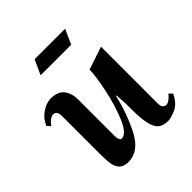

<svg xmlns="http://www.w3.org/2000/svg" viewBox="-195 -849 998 998"><g transform="rotate(-45 304.5 -349.5)"><path d="M504 -93Q504 -78 511 -68.5Q518 -59 531 -59Q551 -59 580 -93L597 -75Q572 -24 535 -8.5Q498 7 479 7Q442 7 422.5 -10Q403 -27 394.5 -66.5Q386 -106 386 -178V-208L382 -277H378Q354 -170 306.5 -79Q259 12 182 12Q148 12 131.5 -4.5Q115 -21 110.5 -49Q106 -77 106 -126V-404Q106 -421 99 -430.5Q92 -440 80 -440Q56 -440 29 -404L12 -423Q29 -460 55 -479Q81 -498 100.5 -503Q120 -508 126 -508Q180 -508 203 -478.5Q226 -449 226 -404V-137Q226 -119 230.5 -109Q235 -99 242 -99Q278 -99 309 -171.5Q340 -244 359 -336.5Q378 -429 378 -471L504 -513ZM438 -711H214L177 -630H402Z"/></g></svg>

Font: Amita
Style: Bold
Weight: 700
Designer: Eduardo Rodriguez Tunni, Modular Infotech, Brian J. Bonislawsky
Foundry: Eduardo Rodriguez Tunni, Modular Infotech, Brian J. Bonislawsky
Version: Version 1.003